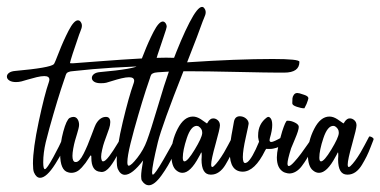

<svg xmlns="http://www.w3.org/2000/svg" viewBox="-95 -595 1119 565"><path d="M102.5 -180.7Q93.8 -153.8 67.9 -112.8Q42 -71.8 22.9 -71.8Q11.7 -71.8 4.9 -87.9Q2 -94.7 2 -113.8Q2 -157.2 19 -237.3Q36.1 -317.4 48.8 -353.5Q50.3 -357.9 50.3 -360.8Q50.3 -371.1 35.2 -371.1Q26.4 -371.1 12.9 -367.9Q-0.5 -364.7 -14.2 -360.6Q-27.8 -356.4 -31.7 -355.5Q-39.6 -353.5 -47.9 -353.5Q-60.5 -353.5 -67.6 -358.2Q-74.7 -362.8 -74.7 -369.6Q-74.7 -376 -68.4 -380.6Q-62 -385.3 -50.8 -386.2Q52.7 -395.5 63.5 -406.2Q65.9 -408.7 78.6 -441.7Q91.3 -474.6 106.9 -504.9Q122.6 -535.2 134.3 -535.2Q138.2 -535.2 140.6 -532.7Q146 -526.9 146 -519.5Q146 -515.6 144.8 -511.7Q143.6 -507.8 141.1 -501.5Q138.7 -495.1 137.7 -492.7Q113.3 -422.4 110.8 -409.2Q111.8 -409.2 114.7 -408.9Q117.7 -408.7 119.1 -408.7Q122.6 -408.7 196.8 -414.6Q336.4 -425.3 394 -425.3Q451.2 -425.3 451.2 -417Q451.2 -406.7 438.2 -402.1Q425.3 -397.5 410.2 -397.5Q399.9 -397.5 383.5 -399.2Q367.2 -400.9 363.8 -400.9H363.3Q232.9 -398.4 120.1 -385.7Q115.2 -385.3 112.3 -384.8Q109.4 -384.3 106.7 -383.1Q104 -381.8 102.8 -381.1Q101.6 -380.4 100.1 -377.7Q98.6 -375 98.4 -374Q98.1 -373 96.7 -368.4Q95.2 -363.8 94.2 -361.3Q75.2 -306.6 50.3 -217.3Q46.4 -203.6 39.6 -176.3Q32.2 -144.5 32.2 -117.7Q32.2 -97.2 37.1 -97.2Q42.5 -97.2 62 -132.8Q81.5 -168.5 87.9 -185.1Q90.3 -190.9 95 -192.9Q99.6 -194.8 102.3 -191.2Q105 -187.5 102.5 -180.7Z M135.7 -215.3Q135.7 -214.4 132.1 -202.4Q128.4 -190.4 125.7 -180.9Q123 -171.4 120.6 -158.2Q118.2 -145 118.2 -136.2Q118.2 -120.1 126 -118.2H128.4Q138.7 -118.2 150.9 -142.3Q163.1 -166.5 174.1 -197Q185.1 -227.5 189 -232.9Q200.7 -251 216.8 -251Q229.5 -251 229.5 -235.4Q229.5 -227.1 226.1 -216.8Q225.1 -213.4 220.2 -200.2Q215.3 -187 211.9 -177.2Q208.5 -167.5 205.6 -154.5Q202.6 -141.6 202.6 -133.3Q202.6 -126.5 205.1 -121.6Q206.5 -120.1 208.5 -120.1Q214.8 -120.1 226.6 -135.7Q238.3 -151.4 249.3 -169.9Q260.3 -188.5 263.2 -190.9Q268.1 -192.9 269.5 -192.9Q273.4 -192.9 273.4 -188Q273.4 -182.6 267.6 -172.9L254.4 -146.5Q241.2 -120.1 228.8 -104.5Q216.3 -88.9 204.1 -88.9Q201.2 -88.9 200.2 -89.4Q173.8 -91.3 173.8 -130.9V-134.3Q173.3 -137.7 172.4 -137.7Q170.9 -137.7 167 -130.9Q160.2 -120.1 156.7 -115.5Q153.3 -110.8 145.8 -102.3Q138.2 -93.8 130.6 -90.1Q123 -86.4 114.7 -86.4Q110.4 -86.4 105.5 -87.9Q82 -93.8 82 -142.1Q82 -173.8 91.3 -208Q100.6 -242.2 109.9 -248Q116.2 -251 121.1 -251Q128.9 -251 133.3 -244.1Q137.7 -237.3 137.7 -227.5Q137.7 -223.1 135.7 -215.3Z M401.9 -384.3Q379.9 -383.3 369.6 -382.3Q364.7 -381.8 361.8 -381.3Q358.9 -380.9 356.2 -379.6Q353.5 -378.4 352.3 -377.7Q351.1 -377 349.6 -374.3Q348.1 -371.6 347.9 -370.6Q347.7 -369.6 346.2 -365Q344.7 -360.4 343.8 -357.9Q324.7 -303.2 299.8 -213.9Q295.9 -200.2 289.1 -172.9Q279.8 -134.8 279.8 -117.7Q279.8 -107.4 283.7 -107.4Q291 -107.4 309.3 -130.9Q327.6 -154.3 337.4 -181.2Q348.1 -210 368.9 -280Q389.6 -350.1 401.9 -384.3ZM432.6 -182.1Q426.3 -163.6 413.8 -136Q401.4 -108.4 380.4 -79.1Q359.4 -49.8 342.8 -49.8Q331.5 -49.8 322.8 -63Q320.3 -66.4 320.3 -76.7Q320.3 -90.3 326.2 -123Q293.9 -80.6 272.5 -80.6Q259.3 -80.6 251.5 -98.1Q248.5 -106.9 248.5 -121.6Q248.5 -162.1 266.4 -236.6Q284.2 -311 298.3 -350.1Q299.8 -354.5 299.8 -357.4Q299.8 -367.7 284.7 -367.7Q275.9 -367.7 262.5 -364.5Q249 -361.3 235.4 -356.9Q221.7 -352.5 217.8 -351.6Q211.9 -350.1 201.7 -350.1Q189 -350.1 182.1 -354.5Q175.3 -358.9 175.3 -365.7Q175.3 -372.1 181.4 -377Q187.5 -381.8 198.7 -382.8Q302.7 -392.1 313.5 -402.8Q315.9 -405.3 328.6 -438.2Q341.3 -471.2 356.9 -501.5Q372.6 -531.7 384.3 -531.7Q387.7 -531.7 390.6 -528.8Q395.5 -523.4 395.5 -516.1Q395.5 -512.7 387.2 -488.8Q363.8 -421.4 360.8 -405.3H368.7Q385.3 -405.3 410.6 -407.7Q438.5 -481.9 462.4 -528.3Q486.3 -574.7 499.5 -574.7Q502.9 -574.7 504.9 -572.3Q510.3 -566.4 510.3 -559.1Q510.3 -555.2 509 -551Q507.8 -546.9 505.1 -541Q502.4 -535.2 501.5 -532.2Q490.2 -499.5 455.6 -411.6Q602.1 -421.4 707.5 -421.4Q786.1 -421.4 786.1 -413.1Q786.1 -381.3 741.2 -381.3H723.1Q695.3 -381.3 603.8 -383.3Q512.2 -385.3 466.3 -385.3H444.8Q381.8 -226.1 369.6 -176.8Q352.5 -106 352.5 -87.9Q352.5 -81.1 355 -81.1Q360.4 -81.1 386.2 -125.5Q412.1 -169.9 418.5 -185.1Q421.9 -194.3 428.7 -193.8Q435.5 -192.4 432.6 -182.1Z M589.4 -192.9Q589.4 -193.4 590.8 -193.4Q594.2 -193.4 598.4 -190.9Q602.5 -188.5 602.5 -185.1Q602.5 -184.1 601.6 -182.1Q600.1 -178.7 594 -162.6Q587.9 -146.5 582.3 -135.3Q576.7 -124 568.4 -110.1Q560.1 -96.2 549.3 -88.6Q538.6 -81.1 526.4 -81.1H524.9Q498 -81.1 498 -126Q498 -127.4 498.3 -130.4Q498.5 -133.3 498.5 -134.3V-141.1Q498.5 -146.5 497.6 -146.5Q497.1 -146.5 496.3 -145Q495.6 -143.6 493.9 -139.9Q492.2 -136.2 490.2 -133.3Q465.3 -86.4 441.9 -86.4Q432.6 -86.4 424.3 -93.3Q409.2 -105 409.2 -140.6Q409.2 -179.7 427.7 -215.8Q446.3 -252 472.7 -252Q483.9 -252 496.1 -244.1Q499.5 -241.7 502.7 -239.5Q505.9 -237.3 507.6 -236.1Q509.3 -234.9 510.7 -233.9Q512.2 -232.9 512.9 -232.4Q513.7 -231.9 514.2 -231.9Q514.6 -231.9 515.4 -233.4Q516.1 -234.9 518.3 -238Q520.5 -241.2 524.4 -244.1Q527.3 -246.6 532.7 -246.6Q540 -246.6 546.1 -241Q552.2 -235.4 552.2 -226.1Q552.2 -216.8 539.3 -170.9Q526.4 -125 526.4 -110.8Q526.4 -103.5 529.8 -103.5Q530.8 -103.5 534.2 -106Q546.9 -117.7 564 -146Q575.7 -166.5 589.4 -192.9ZM488.8 -223.6Q485.8 -224.6 483.9 -224.6Q466.8 -224.6 454.8 -188.7Q442.9 -152.8 442.9 -130.9Q442.9 -120.1 447.8 -120.1Q457 -120.1 478 -154.8Q499 -189.5 500 -202.6V-205.6Q500 -216.3 488.8 -223.6Z M734.9 -191.4Q740.7 -194.3 744.6 -194.3Q750 -194.3 750 -189.5Q750 -183.1 741.2 -175.8Q740.7 -175.3 737.5 -172.6Q734.4 -169.9 732.7 -168.5Q731 -167 727.1 -164.3Q723.1 -161.6 719.5 -160.4Q715.8 -159.2 710.4 -158Q705.1 -156.7 699.7 -156.7H693.4Q688.5 -157.2 688 -156.7Q687.5 -156.2 685.1 -151.9Q654.8 -90.3 619.6 -89.8Q581.1 -89.8 581.1 -146.5Q581.1 -161.6 583.5 -179.2Q585.9 -196.8 589.4 -214.4Q592.8 -231.9 593.3 -236.3Q596.2 -252.9 610.8 -252.9Q613.8 -252.9 615.7 -252.4Q624 -251 630.4 -244.9Q636.7 -238.8 636.7 -231Q636.7 -228.5 628.2 -190.4Q619.6 -152.3 619.6 -132.8Q619.6 -115.2 626.5 -115.2Q627.9 -115.2 631.8 -117.2L632.8 -117.7Q647 -128.4 667.5 -178.2Q667 -178.2 665.8 -184.3Q664.6 -190.4 664.6 -191.4V-196.8Q664.6 -230.5 690.4 -249.5Q696.3 -253.4 701.2 -247.1Q706.1 -241.2 706.1 -227.1Q706.1 -211.4 699.2 -188.5Q698.2 -183.6 698.2 -182.6Q698.2 -177.2 703.6 -177.2Q710 -177.2 734.9 -191.4Z M812.5 -305.7Q812.5 -303.2 807.1 -289.1Q807.1 -289.1 800.8 -276.4Q800.8 -276.4 799.3 -276.4Q791.5 -276.4 778.3 -280.8Q765.1 -285.2 765.1 -291Q765.1 -300.3 765.6 -305.7Q766.1 -311 769.8 -316.2Q773.4 -321.3 779.8 -321.3Q781.7 -321.3 786.6 -320.3Q788.1 -319.8 800.3 -315.9Q812.5 -312 812.5 -305.7ZM740.2 -88.4Q719.7 -99.1 719.7 -131.8Q719.7 -155.8 735.4 -208.5Q745.1 -238.3 749.5 -239.7H752.9Q762.2 -239.7 773.2 -234.1Q784.2 -228.5 784.2 -221.7Q784.2 -211.9 773.2 -186.3Q762.2 -160.6 761.7 -158.7Q751 -124.5 751 -113.8Q751 -106.4 754.9 -106.4Q759.8 -106.4 770.5 -118.2Q781.2 -129.9 790.8 -142.8Q800.3 -155.8 810.5 -170.4Q820.8 -185.1 821.3 -186Q828.6 -195.3 833 -195.3Q837.9 -195.3 837.9 -188.5Q837.9 -179.7 831.1 -168.9Q827.6 -163.6 820.3 -149.9Q813 -136.2 807.1 -126.7Q801.3 -117.2 793.2 -106.4Q785.2 -95.7 775.6 -90.1Q766.1 -84.5 756.3 -84.5Q751.5 -84.5 744.1 -86.9Z M991.2 -192.9Q991.2 -193.4 992.7 -193.4Q996.1 -193.4 1000.2 -190.9Q1004.4 -188.5 1004.4 -185.1Q1004.4 -184.1 1003.4 -182.1Q1002 -178.7 995.8 -162.6Q989.7 -146.5 984.1 -135.3Q978.5 -124 970.2 -110.1Q961.9 -96.2 951.2 -88.6Q940.4 -81.1 928.2 -81.1H926.8Q899.9 -81.1 899.9 -126Q899.9 -127.4 900.1 -130.4Q900.4 -133.3 900.4 -134.3V-141.1Q900.4 -146.5 899.4 -146.5Q898.9 -146.5 898.2 -145Q897.5 -143.6 895.8 -139.9Q894 -136.2 892.1 -133.3Q867.2 -86.4 843.8 -86.4Q834.5 -86.4 826.2 -93.3Q811 -105 811 -140.6Q811 -179.7 829.6 -215.8Q848.1 -252 874.5 -252Q885.7 -252 897.9 -244.1Q901.4 -241.7 904.5 -239.5Q907.7 -237.3 909.4 -236.1Q911.1 -234.9 912.6 -233.9Q914.1 -232.9 914.8 -232.4Q915.5 -231.9 916 -231.9Q916.5 -231.9 917.2 -233.4Q918 -234.9 920.2 -238Q922.4 -241.2 926.3 -244.1Q929.2 -246.6 934.6 -246.6Q941.9 -246.6 948 -241Q954.1 -235.4 954.1 -226.1Q954.1 -216.8 941.2 -170.9Q928.2 -125 928.2 -110.8Q928.2 -103.5 931.6 -103.5Q932.6 -103.5 936 -106Q948.7 -117.7 965.8 -146Q977.5 -166.5 991.2 -192.9ZM890.6 -223.6Q887.7 -224.6 885.7 -224.6Q868.7 -224.6 856.7 -188.7Q844.7 -152.8 844.7 -130.9Q844.7 -120.1 849.6 -120.1Q858.9 -120.1 879.9 -154.8Q900.9 -189.5 901.9 -202.6V-205.6Q901.9 -216.3 890.6 -223.6Z"/></svg>

Font: Sintesa 2
Style: 2
Weight: 400
Version: Version 001.000